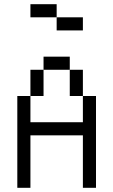

<svg xmlns="http://www.w3.org/2000/svg" viewBox="-20 -895 540 915"><path d="M250 -812.5H125V-875H250ZM62.5 -437.5H125V-312.5H375V-437.5H437.5V0H375V-250H125V0H62.5ZM125 -562.5H187.5V-437.5H125ZM187.5 -625H312.5V-562.5H187.5ZM250 -812.5H375V-750H250ZM312.5 -562.5H375V-437.5H312.5Z"/></svg>

Font: 寒蝉点阵体 16px
Style: Regular
Weight: 400
Designer: Designed by Warren2060
Foundry: ChillType
Version: Version 1.000